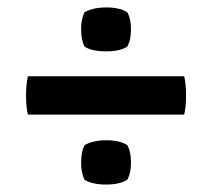

<svg xmlns="http://www.w3.org/2000/svg" viewBox="-20 -553 570 516"><path d="M207 -520Q230 -533 266 -533Q302 -533 322 -520Q332 -503 332 -474Q332 -445 322 -428Q304 -415 265 -415Q226 -415 207 -428Q198 -446 198 -474Q198 -502 207 -520ZM207 -70Q198 -88 198 -116.5Q198 -145 207 -163Q230 -176 266 -176Q302 -176 322 -163Q332 -146 332 -116.5Q332 -87 322 -70Q302 -57 265 -57Q228 -57 207 -70ZM475 -245H55Q50 -265 50 -296Q50 -327 55 -348H475Q480 -327 480 -296Q480 -265 475 -245Z"/></svg>

Font: Signika Negative
Style: Semibold
Weight: 600
Designer: Anna Giedrys
Foundry: Anna Giedrys
Version: Version 1.001